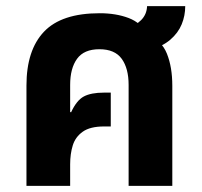

<svg xmlns="http://www.w3.org/2000/svg" viewBox="-20 -604 656 624"><path d="M66 0V-326Q66 -441 123 -501Q180 -561 304 -561Q357 -561 398 -545.5Q439 -530 460 -491Q505 -473 522.5 -429.5Q540 -386 540 -325V0H398V-328Q398 -382 375.5 -413Q353 -444 303 -444Q253 -444 230.5 -413Q208 -382 208 -328V-240L211 -239Q229 -278 252.5 -290.5Q276 -303 318 -303H340V-193H318Q273 -193 249 -176Q225 -159 216.5 -131.5Q208 -104 208 -70V0ZM465 -441 387 -509Q420 -520 438.5 -538.5Q457 -557 458 -584H582Q582 -553 570.5 -525Q559 -497 533.5 -475Q508 -453 465 -441Z"/></svg>

Font: Noto Sans Thai SemiCondensed
Style: Bold
Weight: 700
Width: 4
Designer: Monotype Design Team
Foundry: Monotype Imaging Inc.
Version: Version 2.001